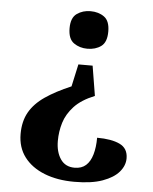

<svg xmlns="http://www.w3.org/2000/svg" viewBox="-53 -584 655 820"><g transform="rotate(5 275.0 -174.0)"><path d="M331 -309 352 -181Q295 -158 264.5 -125Q234 -92 222.5 -54Q211 -16 211 24Q211 71 231.5 101.5Q252 132 292 132Q322 132 340.5 115.5Q359 99 368 68Q377 37 377 -4Q439 -4 474.5 13Q510 30 510 73Q510 104 487 131Q464 158 417 175Q370 192 296 192Q223 192 167.5 170Q112 148 81 107Q50 66 50 8Q50 -46 72 -85Q94 -124 138.5 -154.5Q183 -185 249 -213L270 -309ZM302 -540Q337 -540 361 -522.5Q385 -505 385 -460Q385 -414 361 -396.5Q337 -379 302 -379Q269 -379 244 -396.5Q219 -414 219 -460Q219 -505 244 -522.5Q269 -540 302 -540Z"/></g></svg>

Font: Noto Serif Gujarati
Style: Bold
Weight: 700
Version: Version 2.102